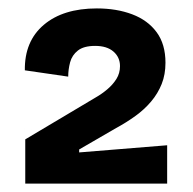

<svg xmlns="http://www.w3.org/2000/svg" viewBox="-20 -706 459 456"><path d="M40 -270V-375L208 -475Q222 -483 235 -494Q248 -505 256.5 -518.5Q265 -532 265 -549Q265 -570 249.5 -583.5Q234 -597 206 -597Q179 -597 165 -586Q151 -575 146.5 -558Q142 -541 142 -524L39 -539Q38 -608 84 -647Q130 -686 210 -686Q257 -686 294 -672Q331 -658 352 -629.5Q373 -601 373 -557Q373 -529 364 -506.5Q355 -484 339 -465Q323 -446 301.5 -430.5Q280 -415 256 -402L168 -351V-344L377 -361V-270Z"/></svg>

Font: Bricolage Grotesque 17pt SemiBold
Style: Regular
Weight: 600
Version: Version 1.001;gftools[0.9.33.dev8+g029e19f]